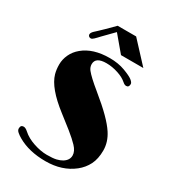

<svg xmlns="http://www.w3.org/2000/svg" viewBox="-212 -999 1005 1120"><g transform="rotate(30 290.5 -438.5)"><path d="M86.4 -35.2Q69.3 -44.9 56.9 -55.7Q44.4 -66.4 44.4 -78.6Q44.4 -102.1 64.5 -102.1Q77.6 -102.1 93.8 -87.4Q109.9 -72.8 129.9 -61.8Q149.9 -50.8 173.3 -43Q221.7 -26.9 262.7 -26.9Q303.7 -26.9 325.9 -32.2Q348.1 -37.6 363.3 -46.9Q395.5 -66.9 395.5 -98.1Q395.5 -127 367.7 -156.2Q344.2 -181.2 301.3 -215.8L217.8 -281.2Q92.3 -377.9 69.8 -458Q62 -485.8 62 -520Q62 -554.2 77.4 -587.4Q92.8 -620.6 123 -645.5Q188 -699.7 299.8 -699.7Q356.9 -699.7 402.3 -682.9Q447.8 -666 464.4 -652.8Q481 -639.6 481 -628.9Q481 -606.4 462.4 -606.4Q451.7 -606.4 439.5 -617.2Q427.2 -627.9 412.4 -636Q397.5 -644 378.4 -650.4Q337.4 -664.1 297.9 -664.1Q225.1 -664.1 225.1 -616.2Q225.1 -596.2 238.3 -579.1Q261.7 -549.3 329.8 -493.9Q397.9 -438.5 439.2 -397Q480.5 -355.5 502 -322.3Q536.1 -270 536.1 -213.6Q536.1 -157.2 516.4 -117.9Q496.6 -78.6 460.9 -50.3Q385.7 9.3 274.4 9.3Q163.1 9.3 86.4 -35.2ZM178.7 -768.6 164.1 -753.9Q153.3 -743.2 145 -743.2Q136.7 -743.2 131.6 -748.3Q126.5 -753.4 126.5 -760.3Q126.5 -772.9 146.5 -790Q152.8 -796.4 162.6 -804.9Q172.4 -813.5 190.9 -832L244.6 -885.7H369.1L497.6 -747.1H347.2L259.3 -851.6Q198.2 -790 190.4 -781.2Q182.6 -772.5 178.7 -768.6Z"/></g></svg>

Font: Limelight
Style: Regular
Weight: 400
Designer: Nicole Fally
Foundry: Nicole Fally
Version: Version 1.002